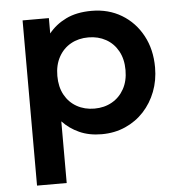

<svg xmlns="http://www.w3.org/2000/svg" viewBox="-52 -564 757 822"><g transform="rotate(-5 326.5 -152.5)"><path d="M74 210V-500H187V-434Q216 -470.5 261.5 -492.8Q307 -515 371.5 -515Q444 -515 500.5 -481Q557 -447 589.2 -387.2Q621.5 -327.5 621.5 -250Q621.5 -194.5 603 -146.5Q584.5 -98.5 551 -62.2Q517.5 -26 471.2 -5.5Q425 15 369.5 15Q315.5 15 273.8 -3.8Q232 -22.5 201.5 -55V210ZM348 -97Q390.5 -97 423.5 -115.8Q456.5 -134.5 475.5 -168.8Q494.5 -203 494.5 -250Q494.5 -297 475.5 -331.5Q456.5 -366 423.2 -384.5Q390 -403 348 -403Q305.5 -403 272.5 -384.5Q239.5 -366 220.5 -331.5Q201.5 -297 201.5 -250Q201.5 -203 220.2 -168.8Q239 -134.5 272.2 -115.8Q305.5 -97 348 -97Z"/></g></svg>

Font: Geologica Medium
Style: Regular
Weight: 500
Designer: Sindre Bremnes, Frode Helland
Foundry: Monokrom Skriftforlag AS
Version: Version 1.010;gftools[0.9.28]